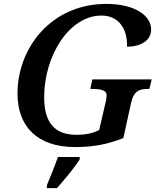

<svg xmlns="http://www.w3.org/2000/svg" viewBox="-20 -746 800 987"><path d="M367 10C462 10 534 -5 614 -36L654 -218C669 -283 701 -289 745 -289H748L760 -338H455L444 -289H449C498 -289 528 -282 528 -258C528 -246 526 -229 520 -208L490 -78C461 -62 422 -53 373 -53C260 -53 207 -117 207 -246C207 -457 334 -666 502 -666C589 -666 636 -599 633 -506C703 -506 757 -537 757 -595C757 -663 677 -726 526 -726C247 -726 70 -503 70 -265C70 -97 170 10 367 10ZM220 221H273C312 176 357 124 389 75L390 61H278C261 109 240 160 222 204Z"/></svg>

Font: Noto Serif Semi
Style: Italic
Weight: 600
Italic angle: -12°
Designer: Monotype Design Team
Foundry: Monotype Imaging Inc.
Version: Version 1.901